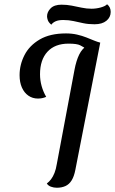

<svg xmlns="http://www.w3.org/2000/svg" viewBox="-20 -860 540 902"><path d="M247 22Q232 22 219 17Q206 12 200 2Q211 -6 220 -18Q229 -30 236 -47.5Q243 -65 247 -90L330 -532Q338 -575 352 -603.5Q366 -632 389.5 -646Q413 -660 451 -660L334 -62Q328 -31 316.5 -12.5Q305 6 287.5 14Q270 22 247 22ZM158 -397Q133 -397 113.5 -410.5Q94 -424 83 -448.5Q72 -473 72 -507Q72 -556 95 -601Q118 -646 166.5 -674.5Q215 -703 290 -703Q318 -703 342 -697.5Q366 -692 386 -684Q406 -676 422 -669.5Q438 -663 450 -660L376 -635L375 -637Q372 -639 357 -647Q342 -655 302 -655Q238 -655 203 -617Q168 -579 168 -511Q168 -483 175.5 -456Q183 -429 197 -405Q188 -401 178.5 -399Q169 -397 158 -397ZM424 -746Q395 -746 371.5 -751Q348 -756 325.5 -761Q303 -766 277 -766Q255 -766 241.5 -760Q228 -754 221 -744Q208 -755 204.5 -765.5Q201 -776 201 -783Q201 -804 218 -821Q235 -838 269 -838Q294 -838 317 -833.5Q340 -829 363.5 -824Q387 -819 410 -819Q432 -819 453.5 -825Q475 -831 483 -840Q492 -833 496 -824Q500 -815 500 -804Q500 -779 480 -762.5Q460 -746 424 -746Z"/></svg>

Font: Sansita Swashed Light
Style: Regular
Weight: 300
Designer: Pablo Cosgaya
Foundry: Omnibus-Type
Version: Version 1.003